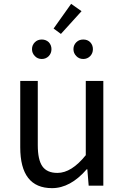

<svg xmlns="http://www.w3.org/2000/svg" viewBox="-20 -963 647 996"><path d="M85 -199V-543H176V-210Q176 -134 200 -100Q224 -66 278 -66Q351 -66 425 -158V-543H516V0H440L433 -85H430Q345 13 250 13Q85 13 85 -199ZM258 -815 349 -943 403 -905 296 -787ZM161 -672Q146 -687 146 -708Q146 -729 161 -744Q175 -758 197 -758Q218 -758 233 -744Q247 -729 247 -708Q247 -687 233 -672Q218 -657 197 -657Q175 -657 161 -672ZM376 -672Q361 -687 361 -708Q361 -729 376 -744Q390 -758 412 -758Q434 -758 448 -744Q462 -729 462 -708Q462 -687 448 -672Q433 -657 412 -657Q390 -657 376 -672Z"/></svg>

Font: 思源黑体R
Style: Regular
Weight: 400
Designer: Ryoko NISHIZUKA  (kana & ideographs); Paul D. Hunt (Latin, Greek & Cyrillic); Wenlong ZHANG  (bopomofo); Sandoll Communi
Foundry: Adobe Systems Incorporated
Version: Version 1.00 June 24, 2014, initial release